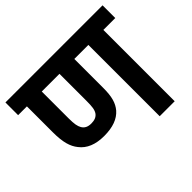

<svg xmlns="http://www.w3.org/2000/svg" viewBox="-143 -813 1005 1005"><g transform="rotate(-45 359.5 -311.0)"><path d="M631 -528H719V-622H0V-528H65V-336C65 -261 78 -220 103 -189C132 -151 178 -132 242 -132C306 -132 351 -149 380 -182C405 -212 416 -248 416 -314V-528H520V0H631ZM240 -226C214 -226 198 -235 188 -252C179 -268 175 -287 175 -329V-528H306V-330C306 -283 303 -265 293 -249C282 -233 265 -226 240 -226Z"/></g></svg>

Font: Noto Sans SemiCondensed SemiBold
Style: Italic
Weight: 600
Width: 4
Italic angle: -12°
Designer: Monotype Design Team
Foundry: Monotype Imaging Inc.
Version: Version 2.013